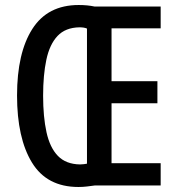

<svg xmlns="http://www.w3.org/2000/svg" viewBox="-20 -740 705 766"><path d="M294 -720Q312 -720 327.5 -718.5Q343 -717 357 -714H621V-627H425V-416H608V-328H425V-89H621V0H358Q343 2 327 4Q311 6 293 6Q167 6 107.5 -91.5Q48 -189 48 -359Q48 -529 109 -624.5Q170 -720 294 -720ZM297 -631Q241 -630 209.5 -596.5Q178 -563 165 -502Q152 -441 152 -358Q152 -274 165.5 -212.5Q179 -151 211 -118Q243 -85 299 -84Q307 -84 314.5 -85Q322 -86 327 -87V-626Q316 -631 297 -631Z"/></svg>

Font: Noto Sans Thai Looped ExtraCondensed Medium
Style: Regular
Weight: 500
Width: 2
Designer: Sasikarn Vongin, Ben Mitchell
Foundry: The Fontpad Ltd
Version: Version 1.001; ttfautohint (v1.8.4.7-5d5b)